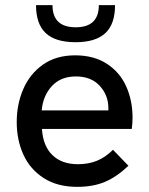

<svg xmlns="http://www.w3.org/2000/svg" viewBox="-20 -717 580 746"><path d="M45 -243Q45 -312 70.5 -371Q96 -430 147 -466Q198 -502 272 -502Q345 -502 395.5 -469Q446 -436 470.5 -381Q495 -326 495 -260Q495 -239 492 -216H143Q147 -150 183.5 -114.5Q220 -79 283 -79Q324 -79 357 -92.5Q390 -106 419 -135L479 -73Q434 -30 388 -10.5Q342 9 280 9Q203 9 150 -25Q97 -59 71 -116Q45 -173 45 -243ZM401 -288V-297Q401 -347 367.5 -383.5Q334 -420 275 -420Q216 -420 181.5 -382.5Q147 -345 142 -288ZM120 -697H184Q184 -611 274 -611Q364 -611 364 -697H427Q427 -623 389 -588Q351 -553 274 -553Q195 -553 157.5 -588.5Q120 -624 120 -697Z"/></svg>

Font: Hanken Grotesk Medium
Style: Regular
Weight: 500
Designer: Alfredo Marco Pradil
Foundry: Hanken Design Co.
Version: Version 3.014